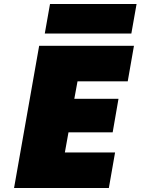

<svg xmlns="http://www.w3.org/2000/svg" viewBox="-20 -936 700 956"><path d="M366 -531 350 -444H570L541 -277H321L303 -177H553L522 0H50L175 -708H647L616 -531ZM660 -916 634 -769H203L229 -916Z"/></svg>

Font: Fz Poppins Black
Style: Italic
Weight: 900
Italic angle: -10°
Designer: Ninad Kale (Devanagari), Jonny Pinhorn (Latin)
Foundry: Indian Type Foundry
Version: Vit hóa bi Vntype.Com & FontZin.Com